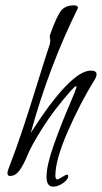

<svg xmlns="http://www.w3.org/2000/svg" viewBox="-20 -652 381 718"><path d="M334 -354Q280 -267 233.5 -160.5Q187 -54 187 5Q187 19 195 19Q198 19 212.5 10Q227 1 230 1Q235 1 235 7Q235 19 216 32.5Q197 46 179 46Q154 46 154 9Q154 -34 182 -112.5Q210 -191 238 -255.5Q266 -320 266 -328Q266 -330 265 -330Q261 -330 247 -315Q184 -244 141 -176.5Q98 -109 83.5 -73Q69 -37 53.5 -15.5Q38 6 17 6Q8 6 8 -4Q8 -13 13 -24Q40 -94 65 -169Q90 -244 118.5 -336.5Q147 -429 165 -483Q168 -492 168 -501Q168 -505 167 -508.5Q166 -512 166 -514Q166 -518 169 -527Q192 -591 208 -611.5Q224 -632 257 -632Q270 -632 272 -623Q163 -403 95 -155Q244 -388 320 -388Q341 -388 341 -374Q341 -365 334 -354Z"/></svg>

Font: Bilbo Swash Caps
Style: Regular
Weight: 400
Designer: Robert E. Leuschke
Foundry: Robert E. Leuschke
Version: Version 1.003